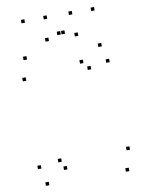

<svg xmlns="http://www.w3.org/2000/svg" viewBox="-102 -1019 823 1098"><g transform="rotate(-10 310.0 -469.5)"><path d="M558.1 10V-10H538.1V10ZM583.1 -109.7V-129.7H563.1V-109.7ZM186.8 -109.7V-129.7H166.8V-109.7ZM211.3 -61.3V-81.3H191.3V-61.3ZM555.8 -623.2V-643.2H535.8V-623.2ZM527.1 -720V-740H507.1V-720ZM92.7 -719.9V-739.9H72.7V-719.9ZM67.7 -601.1V-621.1H47.7V-601.1ZM444.5 -601.1V-621.1H424.5V-601.1ZM407.1 -644V-664H387.1V-644ZM65.5 -91.7V-111.7H45.5V-91.7ZM93.8 10V-10H73.8V10ZM247 -929.4V-949.4H227V-929.4ZM332.3 -827.4V-847.4H312.3V-827.4ZM307.7 -827.4V-847.4H287.7V-827.4ZM393 -929.4V-949.4H373V-929.4ZM522.2 -929.4V-949.4H502.2V-929.4ZM405.2 -802.5V-822.5H385.2V-802.5ZM234.8 -802.5V-822.5H214.8V-802.5ZM117.8 -929.4V-949.4H97.8V-929.4Z"/></g></svg>

Font: Monaspace Krypton Dots Var
Style: Regular
Weight: 400
Designer: Riley Cran and the Lettermatic Team
Version: Version 1.100 (Monaspace Krypton Dots)